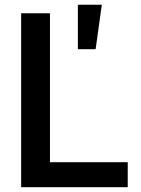

<svg xmlns="http://www.w3.org/2000/svg" viewBox="-20 -783 590 803"><path d="M68.4 0V-727.5H189V-104.5H514.2V0ZM305.7 -577.1V-763.2H405.8L379.9 -577.1Z"/></svg>

Font: Inter Cardless Tabular Medium
Style: Regular
Weight: 500
Designer: Rasmus Andersson
Foundry: rsms
Version: Version 4.000;git-4fc901f